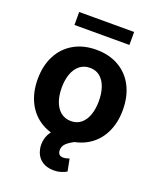

<svg xmlns="http://www.w3.org/2000/svg" viewBox="-163 -806 915 1103"><g transform="rotate(20 295.0 -254.5)"><path d="M34.8 -263.2Q34.8 -345.3 66.5 -407Q98.1 -468.8 157.2 -502.9Q216.2 -537.1 295.2 -537.1Q374.3 -537.1 433.4 -502.9Q492.5 -468.8 523.9 -407Q555.4 -345.3 555.4 -263.2Q555.4 -182.2 523.9 -120.2Q492.5 -58.2 433.4 -24Q374.3 10.2 295.2 10.2Q216.2 10.2 157.2 -24Q98.1 -58.2 66.5 -120.2Q34.8 -182.2 34.8 -263.2ZM408.4 -264.4Q408.4 -311.3 395.7 -348.1Q383 -385 357.8 -406Q332.6 -427 296.3 -427Q259.5 -427 233.5 -406Q207.6 -385 194.4 -348.4Q181.3 -311.9 181.3 -264.4Q181.3 -216.9 194.4 -180.2Q207.6 -143.6 233.5 -122.6Q259.5 -101.6 296.3 -101.6Q332.6 -101.6 357.8 -122.6Q383 -143.6 395.7 -180.5Q408.4 -217.4 408.4 -264.4ZM184.5 106.9Q179.6 78.9 186.2 50.2Q192.8 21.5 211.5 -2.1Q230.2 -25.8 259.9 -39.2L366.3 0Q329.7 17.5 311.5 35Q293.3 52.5 293.3 76.4Q293.3 93 301.6 101.9Q309.9 110.7 326.6 110.7Q333.2 110.7 339.6 109.3Q346.1 107.9 351.7 106.5Q358 104.2 363.1 102.9L377.8 177.3Q363.5 186 343.5 192.2Q323.6 198.3 299.6 198.3Q253.5 198.3 223.1 174.4Q192.7 150.5 184.5 106.9ZM462.9 -627.7H127V-707H462.9Z"/></g></svg>

Font: Pretendard GOV Variable
Style: Regular
Weight: 400
Designer: Base glyphs from Inter by Rasmus Andersson; Hangul glyphs from Noto Sans CJK(Source Han Sans) by Jang Soo-young and Kang
Foundry: Kil Hyung-jin
Version: Version 1.307;Glyphs 3.2 (3192)